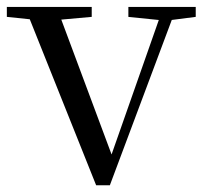

<svg xmlns="http://www.w3.org/2000/svg" viewBox="-28 -461 601 561"><path d="M347.1 -440.7V-411.6L436 -402.6L298 -9.7L151.1 -403.7L240 -411.7V-440.7H-8V-411.7L59 -404.7L252.9 80.3H293L473.9 -402.7L543.9 -411.7V-440.7Z"/></svg>

Font: YuFanDanQingSong
Style: Regular
Weight: 100
Foundry: 余繁
Version: Version 1.0